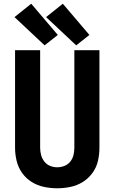

<svg xmlns="http://www.w3.org/2000/svg" viewBox="-20 -1005 616 1033"><path d="M288 8Q324 8 359.5 0.5Q395 -7 425.5 -26Q456 -45 477.5 -74.5Q499 -104 507 -139.5Q515 -175 515 -210V-735H380V-210Q380 -191 375.5 -171.5Q371 -152 358.5 -136Q346 -120 327 -112.5Q308 -105 288 -105Q268 -105 249.5 -112.5Q231 -120 218.5 -136Q206 -152 201 -171.5Q196 -191 196 -210V-735H61V-210Q61 -175 69.5 -139.5Q78 -104 99 -74.5Q120 -45 150.5 -26Q181 -7 216.5 0.5Q252 8 288 8ZM390 -761 461 -817 318 -985 228 -913ZM220 -761 291 -817 148 -985 58 -913Z"/></svg>

Font: Iosevka Sparkle Extrabold
Style: Regular
Weight: 800
Designer: Belleve Invis
Foundry: Belleve Invis
Version: Version 4.5.0; ttfautohint (v1.8.3)